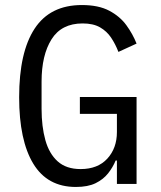

<svg xmlns="http://www.w3.org/2000/svg" viewBox="-20 -730 640 762"><path d="M444 -93H439Q428 -66 409 -42Q390 -18 359.5 -3Q329 12 281 12Q168 12 112 -80.5Q56 -173 56 -344Q56 -523 117.5 -616.5Q179 -710 305 -710Q371 -710 413.5 -687.5Q456 -665 481.5 -630Q507 -595 522 -557L450 -524Q438 -555 421 -580.5Q404 -606 377 -621.5Q350 -637 308 -637Q224 -637 184.5 -574Q145 -511 145 -406V-298Q145 -228 160 -174Q175 -120 209 -89.5Q243 -59 300 -59Q368 -59 406 -100.5Q444 -142 444 -206V-278H297V-345H522V0H444Z"/></svg>

Font: Lilex
Style: Regular
Weight: 400
Monospace: yes
Designer: Mike Abbink, Paul van der Laan, Pieter van Rosmalen, Mikhael Khrustik
Foundry: Mikhael Khrustik
Version: Version 2.510